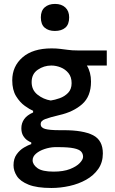

<svg xmlns="http://www.w3.org/2000/svg" viewBox="-20 -756 585 980"><path d="M242.5 203.5Q168 203.5 125.8 186.5Q83.5 169.5 66.2 142.8Q49 116 49 87.5Q49 54 65 31.8Q81 9.5 102.5 -3Q124 -15.5 139.5 -20.5V-29Q131.5 -31.5 119.5 -39.8Q107.5 -48 98.2 -63.2Q89 -78.5 89 -101.5Q89 -127 103.2 -147.5Q117.5 -168 149 -182V-190.5Q132 -197.5 106.8 -215.5Q81.5 -233.5 62 -265.2Q42.5 -297 42.5 -346Q42.5 -417.5 95 -463.2Q147.5 -509 243.5 -509Q268.5 -509 287.5 -506.5Q306.5 -504 327 -501.5Q347.5 -498.5 377.5 -498.5H525V-421.5H423.5Q444.5 -387 444.5 -339.5Q444.5 -264 399.2 -224.2Q354 -184.5 282.5 -168.5Q234 -157 210.8 -148.2Q187.5 -139.5 187.5 -122.5Q187.5 -104.5 210 -98Q232.5 -91.5 283.5 -91.5H304.5Q405 -91.5 455 -65.8Q505 -40 505 27Q505 73 481.5 106.5Q458 140 419.5 161.5Q381 183 334.8 193.2Q288.5 203.5 242.5 203.5ZM239 -243Q260 -246 284.8 -254.8Q309.5 -263.5 327.5 -282Q345.5 -300.5 345.5 -331.5Q345.5 -363 329.5 -382.8Q313.5 -402.5 289.8 -412Q266 -421.5 242 -421.5Q204 -421.5 172.8 -400Q141.5 -378.5 141.5 -337Q141.5 -296.5 171.5 -272.8Q201.5 -249 239 -243ZM253.5 120Q304 120 337.5 106.8Q371 93.5 387.5 75.8Q404 58 404 44.5Q404 28.5 394 17.5Q384 6.5 356.5 0.8Q329 -5 277 -5H259.5Q233 -4 207 4.8Q181 13.5 163.8 28.2Q146.5 43 146.5 62Q146.5 84 171 102Q195.5 120 253.5 120ZM260 -598Q227.5 -598 208 -614.8Q188.5 -631.5 188.5 -667.5Q188.5 -701 208.2 -718.5Q228 -736 261 -736Q294 -736 313.5 -717.8Q333 -699.5 333 -667.5Q333 -631.5 313.5 -614.8Q294 -598 260 -598Z"/></svg>

Font: Heraclito Medium
Style: Regular
Weight: 500
Designer: Kostas Bartsokas (font) & Cristiano Sobral (main changes)
Foundry: Kostas Bartsokas (font) & Cristiano Sobral (main changes)
Version: Version 1.00;July 8, 2020;FontCreator 13.0.0.2655 64-bit